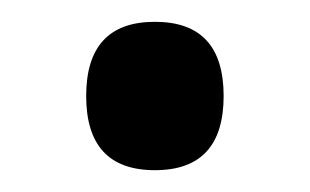

<svg xmlns="http://www.w3.org/2000/svg" viewBox="-20 -391 284 176"><path d="M122 -235Q59 -235 59 -303Q59 -371 122 -371Q185 -371 185 -303Q185 -235 122 -235Z"/></svg>

Font: Alike
Style: Regular
Weight: 400
Designer: Cyreal (www.cyreal.org)
Foundry: Cyreal (www.cyreal.org)
Version: Version 1.212